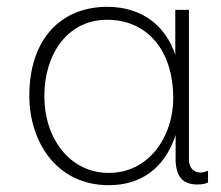

<svg xmlns="http://www.w3.org/2000/svg" viewBox="-20 -531 648 563"><path d="M294 -473C413 -473 488 -382 488 -243C488 -132 418 -24 299 -24C185 -24 110 -125 110 -249C110 -371 177 -473 294 -473ZM534 -502H494V-370C468 -449 403 -511 294 -511C163 -511 66 -421 66 -250C66 -115 146 12 299 12C391 12 462 -35 495 -135V-56C498 -16 513 10 559 10C572 10 582 8 590 4V-30C582 -27 574 -25 568 -25C547 -25 534 -41 534 -62Z"/></svg>

Font: Perun ExtraLight
Style: Regular
Weight: 200
Foundry: Copyright (c) Stefan Peev, Context Ltd, 2016
Version: Version 1.089